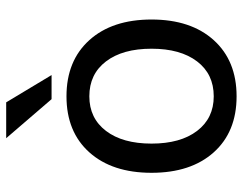

<svg xmlns="http://www.w3.org/2000/svg" viewBox="-100 -652 766 605"><g transform="rotate(-90 282.5 -349.0)"><path d="M282 -522Q394 -522 459 -450Q524 -378 524 -254Q524 -130 459 -58Q394 14 282 14Q170 14 105.5 -58Q41 -130 41 -254Q41 -378 105.5 -450Q170 -522 282 -522ZM282 -58Q352 -58 392 -110.5Q432 -163 432 -254Q432 -345 392 -397.5Q352 -450 282 -450Q213 -450 173 -397.5Q133 -345 133 -254Q133 -163 173 -110.5Q213 -58 282 -58ZM349 -569H273L150 -712H263Z"/></g></svg>

Font: CST
Style: Regular
Weight: 400
Version: Version 1.00